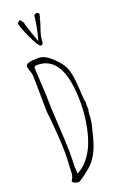

<svg xmlns="http://www.w3.org/2000/svg" viewBox="-187 -1058 718 1114"><g transform="rotate(-20 171.5 -501.0)"><path d="M181.6 -996.1 194.8 -1003.9Q212.9 -1001 212.9 -992.2Q212.9 -988.8 209 -981L210 -976.1L202.6 -960.9L203.6 -955.1Q200.2 -942.4 191.9 -918.5Q173.8 -869.1 173.8 -843Q173.8 -816.9 159.2 -816.9Q144.5 -816.9 110.6 -890.4Q76.7 -963.9 75.7 -985.8L93.8 -999L110.8 -976.1Q112.3 -959.5 132.1 -904.1Q151.9 -848.6 152.8 -846.2Q176.8 -935.5 181.6 -996.1ZM76.2 -146 77.1 -186Q77.1 -244.6 70.3 -322.3Q63.5 -399.9 62 -418.9Q57.6 -428.2 57.1 -544.2Q56.6 -660.2 54.9 -672.9Q53.2 -685.5 46.6 -703.1Q40 -720.7 40 -731Q40 -754.9 115.2 -754.9H120.1Q158.2 -754.9 202.1 -712.9Q246.1 -670.9 259.5 -637.2Q272.9 -603.5 277.3 -556.4Q281.7 -509.3 283.4 -470.2Q285.2 -431.2 290 -420.9L288.1 -394L291 -389.2L288.1 -380.9L291 -376Q285.2 -366.7 285.2 -348.1Q285.2 -329.6 283.2 -314Q281.2 -298.3 279.3 -289.6Q277.3 -280.8 272.7 -263.4Q268.1 -246.1 258.8 -208Q231.4 -100.6 168 -49.3Q104.5 2 93 2Q81.5 2 69.6 -3.2Q57.6 -8.3 56.2 -18.1Q70.3 -36.1 71.8 -58.1ZM79.1 -708 87.9 -542Q87.9 -477.5 95.5 -350.8Q103 -224.1 103 -179.4Q103 -134.8 101.1 -81.1L103 -77.1V-48.8H107.9Q145.5 -68.8 174.3 -106.2Q203.1 -143.6 219 -184.3Q234.9 -225.1 245.1 -273.4Q261.2 -352.5 261.2 -426.8Q261.2 -719.2 100.1 -719.2Q80.1 -719.2 79.1 -708Z"/></g></svg>

Font: Amatic SC
Style: Regular
Weight: 400
Version: Version 1.004